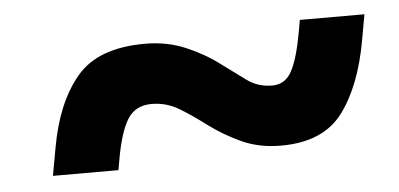

<svg xmlns="http://www.w3.org/2000/svg" viewBox="-30 -501 646 311"><g transform="rotate(-5 293.0 -345.5)"><path d="M45.4 -237.3 53.7 -283.2Q66.4 -354.5 101.1 -396Q135.7 -437.5 212.4 -437.5Q248 -437.5 278.1 -424.8Q308.1 -412.1 332.5 -393.6Q353.5 -377.9 371.3 -365Q389.2 -352.1 412.1 -352.1Q433.6 -352.1 444.3 -372.6Q455.1 -393.1 462.9 -437.5L465.8 -454.1H570.8L563.5 -413.1Q550.3 -338.9 518.3 -296.4Q486.3 -253.9 418 -253.9Q382.8 -253.9 354.7 -266.6Q326.7 -279.3 302.2 -297.4Q279.8 -314.5 259.3 -326.9Q238.8 -339.4 214.4 -339.4Q188 -339.4 175.3 -318.8Q162.6 -298.3 154.8 -253.9L151.9 -237.3Z"/></g></svg>

Font: Cascadia Mono PL
Style: Italic
Weight: 400
Italic angle: -10°
Monospace: yes
Designer: Aaron Bell
Foundry: Saja Typeworks
Version: Version 2404.023; ttfautohint (v1.8.4)